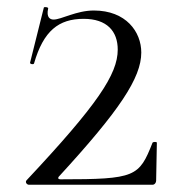

<svg xmlns="http://www.w3.org/2000/svg" viewBox="-20 -510 508 530"><path d="M53 -12C49 -7 54 0 60 0H401C407 0 411 -6 411 -11L413 -116C413 -119 403 -119 401 -116C364 -22 354 -15 147 -15C141 -15 139 -18 142 -22C310 -205 370 -295 370 -365C370 -422 328 -481 239 -481C191 -481 149 -456 128 -456C119 -456 107 -461 113 -487C114 -490 102 -492 101 -489L63 -337C62 -333 73 -331 74 -335C100 -425 142 -458 211 -458C275 -458 305 -424 305 -373C305 -305 249 -221 53 -12Z"/></svg>

Font: Cormorant SC
Style: Regular
Weight: 400
Designer: Christian Thalmann (Catharsis Fonts)
Version: Version 1.000;PS 001.000;hotconv 1.0.70;makeotf.lib2.5.58329